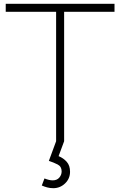

<svg xmlns="http://www.w3.org/2000/svg" viewBox="-20 -740 630 1006"><path d="M274 0V-678H10V-720H580V-678H316V0ZM259 246Q242.5 246 227.5 242Q212.5 238 199 232L213 195Q238 205 256 205Q278.5 205 290.8 190.5Q303 176 303 158Q303 132.5 282 121.8Q261 111 236 103L274 0H316L287 78Q312.5 88.5 329.8 108Q347 127.5 347 160Q347 196 321 221Q295 246 259 246Z"/></svg>

Font: Manrope ExtraLight
Style: Regular
Weight: 200
Designer: Mikhail Sharanda
Foundry: Mikhail Sharanda
Version: Version 4.505